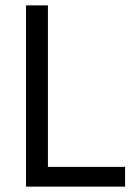

<svg xmlns="http://www.w3.org/2000/svg" viewBox="-20 -694 517 714"><path d="M76.8 -674V0H158.2V-674ZM95.4 -73.4V0H445.1V-73.4Z"/></svg>

Font: Hind Variable Light
Style: Regular
Weight: 300
Designer: Manushi Parikh, Satya Rajpurohit
Foundry: Indian Type Foundry
Version: Version 3.000